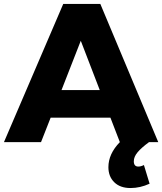

<svg xmlns="http://www.w3.org/2000/svg" viewBox="-25 -721 823 974"><path d="M676.8 124Q689.5 124 705.1 116.2L733.9 210.9Q686 232.9 637.2 232.9Q584.5 232.9 554.7 203.6Q524.9 174.3 524.9 127Q524.9 59.6 583 0L535.2 -124H231.9L183.1 0H-4.9L295.9 -701.2H483.9L777.8 0H731Q692.4 28.3 673.1 51.3Q653.8 74.2 653.8 97.2Q653.8 124 676.8 124ZM287.1 -264.2H481L384.8 -514.2Z"/></svg>

Font: Montserrat-Arabic
Style: Bold
Weight: 700
Designer: Mohamed Gaber
Foundry: Kief Type Foundry
Version: Version 5.008;PS 005.008;hotconv 1.0.88;makeotf.lib2.5.64775